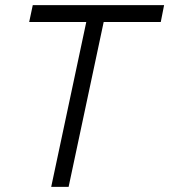

<svg xmlns="http://www.w3.org/2000/svg" viewBox="-20 -730 661 750"><path d="M180 0H248L385 -644H608L621 -710H108L94 -644H317Z"/></svg>

Font: Geist Light
Style: Italic
Weight: 300
Italic angle: -12°
Designer: Basement.studio, Andrés Briganti, Mateo Zaragoza
Foundry: Basement.studio, Vercel, Andrés Briganti, Guido Ferreyra, Mateo Zaragoza
Version: Version 1.500